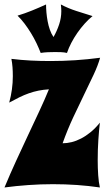

<svg xmlns="http://www.w3.org/2000/svg" viewBox="-21 -827 485 855"><path d="M424.8 -569.8Q415 -535.2 396 -494.6Q377 -454.1 353.8 -406.5Q330.6 -358.9 305.2 -304.7Q279.8 -250.5 257.8 -189Q277.3 -189 298.1 -194.1Q318.8 -199.2 340.1 -210.2Q361.3 -221.2 382.6 -238.5Q403.8 -255.9 423.8 -280.8Q421.9 -265.6 420.2 -246.1Q418.5 -226.6 417 -204.8Q415.5 -183.1 414.8 -159.9Q414.1 -136.7 414.1 -113.8Q414.1 -78.6 416.3 -46.6Q418.5 -14.6 423.8 7.8Q374 0.5 321.8 -3.2Q269.5 -6.8 214.8 -6.8Q159.2 -6.8 104.7 -2.9Q50.3 1 -1 7.8Q23.9 -52.2 51 -111.1Q78.1 -169.9 104.2 -225.6Q130.4 -281.2 154.3 -332.5Q178.2 -383.8 196.8 -429.2Q171.9 -427.7 150.1 -423.3Q128.4 -418.9 107.7 -411.6Q86.9 -404.3 65.4 -393.8Q43.9 -383.3 20 -370.1Q36.1 -428.7 36.1 -487.8Q36.1 -508.3 34.7 -527.6Q33.2 -546.9 29.8 -564.9Q72.8 -559.6 116 -557.4Q159.2 -555.2 203.1 -555.2Q258.8 -555.2 314.5 -558.8Q370.1 -562.5 424.8 -569.8ZM391.1 -755.4Q373 -740.7 356 -721.7Q338.9 -702.6 323.7 -680.9Q308.6 -659.2 296.6 -636.2Q284.7 -613.3 277.3 -591.3Q264.6 -594.2 250.7 -594.7Q236.8 -595.2 224.1 -595.2Q207.5 -595.2 191.7 -594.5Q175.8 -593.8 160.2 -591.3Q152.3 -611.8 141.4 -634.8Q130.4 -657.7 116.9 -679.7Q103.5 -701.7 88.4 -721.7Q73.2 -741.7 57.1 -757.3Q89.4 -767.1 121.3 -780Q153.3 -793 184.1 -807.1Q184.1 -790 185.8 -770.8Q187.5 -751.5 191.2 -731.9Q194.8 -712.4 201.2 -694.3Q207.5 -676.3 217.3 -662.1Q232.4 -688.5 242.2 -717.8Q252 -747.1 252 -777.3Q252 -784.7 251.5 -792.2Q251 -799.8 250 -807.1Q282.2 -790 319.1 -778.1Q356 -766.1 391.1 -755.4Z"/></svg>

Font: Spicy Rice
Style: Regular
Weight: 400
Version: Version 1.000